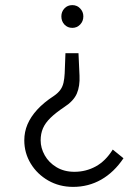

<svg xmlns="http://www.w3.org/2000/svg" viewBox="-20 -538 538 751"><path d="M75 11Q75 -22 87.5 -51.5Q100 -81 125.5 -109Q151 -137 191 -163Q207 -174 216 -186.5Q225 -199 228.5 -215Q232 -231 233 -251L236 -330H287L291 -242Q293 -201 280.5 -172Q268 -143 231 -119Q198 -97 177.5 -77Q157 -57 148 -36Q139 -15 139 11Q139 41 155 69.5Q171 98 201 116Q231 134 271 134Q316 134 354.5 113Q393 92 421 47L463 81Q426 136 376 164.5Q326 193 266 193Q212 193 168.5 168Q125 143 100 101.5Q75 60 75 11ZM220 -474Q220 -492 232 -505Q244 -518 263 -518Q281 -518 293.5 -505Q306 -492 306 -474Q306 -455 293.5 -442Q281 -429 263 -429Q244 -429 232 -442Q220 -455 220 -474Z"/></svg>

Font: Radio Canada Light
Style: Regular
Weight: 300
Designer: Charles Daoud, Etienne Aubert Bonn, Alexandre Saumier Demers, Jacques Le Bailly
Foundry: Radio-Canada
Version: Version 2.104;gftools[0.9.28.dev5+ged2979d]